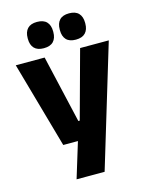

<svg xmlns="http://www.w3.org/2000/svg" viewBox="-126 -762 779 1012"><g transform="rotate(-15 263.0 -256.0)"><path d="M332 -122.5 250 -87 360.5 -491.5H517L316.5 172H163.5L240 -78L312 -21H142.5L9.5 -491.5H167L252 -122.5ZM176 -540Q141.5 -540 124.2 -558.2Q107 -576.5 107 -609.5V-613.5Q107 -647 124.2 -665.2Q141.5 -683.5 176 -683.5Q211.5 -683.5 228.8 -665.2Q246 -647 246 -613.5V-609.5Q246 -576.5 228.8 -558.2Q211.5 -540 176 -540ZM351 -540Q316 -540 299 -558.2Q282 -576.5 282 -609.5V-613.5Q282 -647 299 -665.2Q316 -683.5 351 -683.5Q386 -683.5 403.2 -665.2Q420.5 -647 420.5 -613.5V-609.5Q420.5 -576.5 403.2 -558.2Q386 -540 351 -540Z"/></g></svg>

Font: Anek Tamil Medium
Style: Bold
Weight: 700
Version: Version 1.003